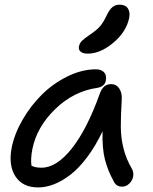

<svg xmlns="http://www.w3.org/2000/svg" viewBox="-20 -842 661 831"><path d="M359.9 -609.9Q338.9 -609.9 328.9 -618.4Q318.8 -627 321.8 -641.1Q324.7 -655.3 334.7 -665.3Q344.7 -675.3 369.1 -691.9Q398.4 -711.4 412.8 -728Q427.2 -744.6 440.9 -773.9Q453.6 -800.8 466.8 -811.3Q480 -821.8 497.1 -821.8Q522.9 -821.8 533.4 -805.7Q543.9 -789.6 539.1 -764.2Q526.4 -703.6 470.2 -656.7Q414.1 -609.9 359.9 -609.9ZM145 -30.8Q77.6 -30.8 46.6 -78.9Q15.6 -127 30.8 -204.1Q43 -264.2 78.4 -325Q113.8 -385.7 162.4 -433.6Q210.9 -481.4 272.9 -511.7Q335 -542 395 -542Q418 -542 430.2 -529.3Q442.4 -516.6 438 -493.2Q433.6 -467.8 401.9 -461.9Q298.8 -447.3 219 -369.9Q139.2 -292.5 120.1 -196.8Q111.8 -153.3 116.2 -125Q130.9 -116.2 160.2 -116.2Q224.6 -116.2 290.5 -199Q356.4 -281.7 412.1 -437Q426.3 -478 460.9 -478Q483.9 -478 496.6 -458.3Q509.3 -438.5 506.8 -408.2Q502.9 -344.2 502.9 -295.2Q502.9 -246.1 514.4 -200Q525.9 -153.8 551.8 -109.9Q559.1 -95.2 556.4 -78.4Q553.7 -61.5 540 -47.9Q526.4 -34.2 508.8 -34.2Q482.4 -34.2 472.2 -57.1Q446.3 -104 434.1 -151.9Q421.9 -199.7 423.8 -273.9Q393.6 -210 357.2 -161.6Q320.8 -113.3 284.4 -85.4Q248 -57.6 213.1 -44.2Q178.2 -30.8 145 -30.8Z"/></svg>

Font: Shantell Sans Bouncy
Style: Italic
Weight: 400
Italic angle: -11.31°
Designer: Stephen Nixon, Anya Danilova, Shantell Martin
Foundry: Arrow Type
Version: Version 1.006;[9816181b4]